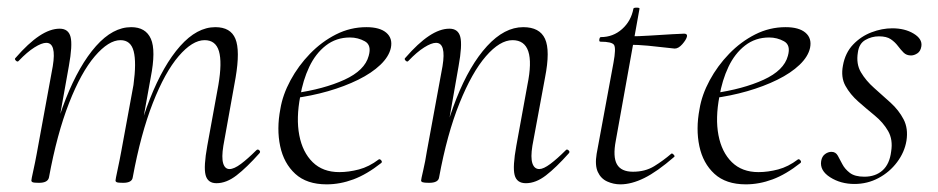

<svg xmlns="http://www.w3.org/2000/svg" viewBox="-20 -470 2453 502"><path d="M546 9Q523 9 517.5 -12.5Q512 -34 522 -89L551 -248Q561 -307 552.5 -336Q544 -365 515 -365Q483 -365 447 -323Q411 -281 379.5 -200.5Q348 -120 327 -6L317 -7Q337 -123 372 -211.5Q407 -300 451 -349.5Q495 -399 543 -399Q583 -399 595.5 -368.5Q608 -338 596 -267L564 -89Q559 -58 563.5 -43Q568 -28 580 -28Q592 -28 610 -41.5Q628 -55 650 -77Q654 -81 658 -77Q662 -73 658 -69Q625 -32 598.5 -11.5Q572 9 546 9ZM82 8Q69 8 65.5 6.5Q62 5 62 2Q62 -1 67 -23.5Q72 -46 76 -68L118 -297Q128 -358 101 -358Q89 -358 70 -346Q51 -334 29 -311Q26 -307 21.5 -311.5Q17 -316 21 -319Q54 -357 82.5 -376Q111 -395 136 -395Q159 -395 164.5 -373.5Q170 -352 160 -297L108 -6Q105 8 82 8ZM302 8Q289 8 285.5 6.5Q282 5 282 2Q282 -1 287.5 -26.5Q293 -52 297 -74L329 -248Q337 -307 329.5 -336Q322 -365 295 -365Q264 -365 228 -323Q192 -281 160.5 -200.5Q129 -120 108 -6L97 -7Q117 -123 152 -211.5Q187 -300 231 -349.5Q275 -399 323 -399Q361 -399 374.5 -368.5Q388 -338 374 -267L327 -6Q325 8 302 8Z M834 12Q782 12 752 -15.5Q722 -43 712.5 -88Q703 -133 713 -185Q719 -222 739.5 -260Q760 -298 790.5 -329.5Q821 -361 858.5 -380Q896 -399 938 -399Q973 -399 990 -384.5Q1007 -370 1002 -345Q997 -322 974.5 -300.5Q952 -279 916.5 -261.5Q881 -244 837.5 -231.5Q794 -219 747 -213L749 -226Q827 -237 880.5 -261.5Q934 -286 944 -324Q952 -352 934 -362Q916 -372 895 -372Q859 -372 832 -351Q805 -330 788.5 -295Q772 -260 765 -218Q754 -161 762.5 -116.5Q771 -72 797.5 -46Q824 -20 867 -20Q892 -20 918.5 -27Q945 -34 970 -53Q973 -55 976.5 -51Q980 -47 977 -44Q939 -14 904 -1Q869 12 834 12Z M1355 9Q1331 9 1325.5 -12.5Q1320 -34 1330 -89L1359 -248Q1383 -365 1320 -365Q1287 -365 1250.5 -323Q1214 -281 1181.5 -200.5Q1149 -120 1128 -6L1117 -7Q1138 -123 1173 -211.5Q1208 -300 1253.5 -349.5Q1299 -399 1348 -399Q1391 -399 1405 -368.5Q1419 -338 1405 -267L1372 -89Q1367 -58 1372 -43Q1377 -28 1390 -28Q1401 -28 1419 -41.5Q1437 -55 1459 -77Q1462 -81 1466.5 -77Q1471 -73 1467 -69Q1434 -32 1407.5 -11.5Q1381 9 1355 9ZM1102 8Q1089 8 1085 6.5Q1081 5 1081 2Q1081 -1 1086.5 -24.5Q1092 -48 1096 -74L1137 -297Q1147 -358 1120 -358Q1108 -358 1089 -346Q1070 -334 1048 -311Q1045 -307 1040.5 -311.5Q1036 -316 1040 -319Q1073 -357 1101.5 -376Q1130 -395 1155 -395Q1178 -395 1183.5 -373.5Q1189 -352 1179 -297L1128 -6Q1126 8 1102 8Z M1602 12Q1584 12 1567.5 4.5Q1551 -3 1543 -20.5Q1535 -38 1540 -68L1584 -306Q1591 -344 1585.5 -352.5Q1580 -361 1550 -361Q1546 -361 1547 -367Q1548 -373 1551 -373Q1583 -373 1606.5 -394Q1630 -415 1636 -447Q1636 -450 1644.5 -450Q1653 -450 1652 -447L1590 -102Q1582 -60 1593 -40.5Q1604 -21 1635 -21Q1667 -21 1690.5 -35.5Q1714 -50 1735 -68Q1737 -70 1741 -66Q1745 -62 1743 -60Q1698 -21 1664.5 -4.5Q1631 12 1602 12ZM1744 -343Q1741 -343 1721 -345.5Q1701 -348 1674.5 -350.5Q1648 -353 1624 -353L1626 -375Q1649 -375 1680 -377Q1711 -379 1737 -380.5Q1763 -382 1769 -382Q1773 -382 1775 -380Q1777 -378 1776 -374Q1774 -366 1764 -354.5Q1754 -343 1744 -343Z M1930 12Q1878 12 1848 -15.5Q1818 -43 1808.5 -88Q1799 -133 1809 -185Q1815 -222 1835.5 -260Q1856 -298 1886.5 -329.5Q1917 -361 1954.5 -380Q1992 -399 2034 -399Q2069 -399 2086 -384.5Q2103 -370 2098 -345Q2093 -322 2070.5 -300.5Q2048 -279 2012.5 -261.5Q1977 -244 1933.5 -231.5Q1890 -219 1843 -213L1845 -226Q1923 -237 1976.5 -261.5Q2030 -286 2040 -324Q2048 -352 2030 -362Q2012 -372 1991 -372Q1955 -372 1928 -351Q1901 -330 1884.5 -295Q1868 -260 1861 -218Q1850 -161 1858.5 -116.5Q1867 -72 1893.5 -46Q1920 -20 1963 -20Q1988 -20 2014.5 -27Q2041 -34 2066 -53Q2069 -55 2072.5 -51Q2076 -47 2073 -44Q2035 -14 2000 -1Q1965 12 1930 12Z M2214 11Q2178 11 2150.5 -6.5Q2123 -24 2127 -49Q2129 -61 2137 -67Q2145 -73 2154 -73Q2165 -73 2170.5 -63Q2176 -53 2182.5 -40.5Q2189 -28 2202 -18Q2215 -8 2240 -8Q2269 -8 2287.5 -24.5Q2306 -41 2310 -74Q2315 -105 2302 -127.5Q2289 -150 2267 -168Q2245 -186 2224 -204.5Q2203 -223 2190.5 -245.5Q2178 -268 2184 -299Q2190 -332 2210.5 -353.5Q2231 -375 2258.5 -385.5Q2286 -396 2313 -396Q2346 -396 2369 -382Q2392 -368 2389 -349Q2387 -336 2378.5 -330.5Q2370 -325 2362 -325Q2350 -325 2342.5 -332.5Q2335 -340 2327.5 -350Q2320 -360 2309 -367.5Q2298 -375 2278 -375Q2259 -375 2242.5 -365.5Q2226 -356 2223 -333Q2218 -303 2231 -281Q2244 -259 2265.5 -240Q2287 -221 2308.5 -201.5Q2330 -182 2342.5 -158Q2355 -134 2350 -102Q2345 -72 2325.5 -46Q2306 -20 2277 -4.5Q2248 11 2214 11Z"/></svg>

Font: Cormorant Garamond Light Light
Style: Italic
Weight: 300
Italic angle: -10°
Version: Version 4.001